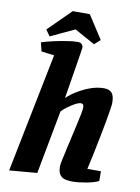

<svg xmlns="http://www.w3.org/2000/svg" viewBox="-98 -967 761 1043"><g transform="rotate(10 282.5 -446.0)"><path d="M27 10 159 -648 88 -657 76 -705Q106 -715 142.5 -723Q179 -731 213.5 -736.5Q248 -742 273 -742Q288 -742 295.5 -734.5Q303 -727 303 -715Q303 -713 300 -694Q297 -675 292.5 -646.5Q288 -618 282.5 -584.5Q277 -551 272 -519.5Q267 -488 263 -464Q259 -440 257 -430Q283 -454 316.5 -474Q350 -494 386 -506.5Q422 -519 457 -519Q487 -519 501 -503Q515 -487 515 -449Q515 -439 510.5 -409.5Q506 -380 498.5 -338.5Q491 -297 481.5 -250Q472 -203 462.5 -156.5Q453 -110 444 -72H519V-18Q491 -5 448.5 2.5Q406 10 374 10Q357 10 338.5 6.5Q320 3 307.5 -12Q295 -27 295 -61Q295 -69 300 -93.5Q305 -118 313 -153Q321 -188 329.5 -226Q338 -264 346 -299Q354 -334 359 -360Q364 -386 364 -395Q364 -408 360 -412.5Q356 -417 348 -417Q336 -417 316.5 -406.5Q297 -396 277.5 -381.5Q258 -367 246 -354L180 -3ZM117 -745 93 -779 217 -902H311L394 -774L362 -745L249 -807Z"/></g></svg>

Font: Manuale ExtraBold
Style: Italic
Weight: 800
Italic angle: -11°
Designer: Eduardo Tunni / Pablo Cosgaya
Foundry: Eduardo Tunni / Pablo Cosgaya
Version: Version 1.002